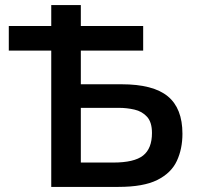

<svg xmlns="http://www.w3.org/2000/svg" viewBox="-20 -733 774 753"><path d="M181 0V-534.5H14.5V-631H181V-713H297V-631H541.5V-534.5H297V-402.5H456.5Q581 -402.5 638.2 -355.2Q695.5 -308 695.5 -208.5Q695.5 -149 673.5 -101.8Q651.5 -54.5 597 -27.2Q542.5 0 444.5 0ZM297 -95.5H424Q506.5 -95.5 541.2 -123Q576 -150.5 576 -211.5Q576 -254 556.5 -275.2Q537 -296.5 507.2 -303.2Q477.5 -310 447 -310H297Z"/></svg>

Font: Heraclito Medium
Style: Regular
Weight: 500
Designer: Kostas Bartsokas (font) & Cristiano Sobral (main changes)
Foundry: Kostas Bartsokas (font) & Cristiano Sobral (main changes)
Version: Version 1.00;July 8, 2020;FontCreator 13.0.0.2655 64-bit